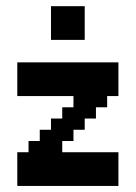

<svg xmlns="http://www.w3.org/2000/svg" viewBox="-20 -613 447 633"><path d="M148.1 -592.6H259.3V-481.5H148.1ZM37 -111.1H74.1V-148.1H111.1V-185.2H148.1V-222.2H185.2V-259.3H222.2V-296.3H37V-407.4H370.4V-296.3H333.3V-259.3H296.3V-222.2H259.3V-185.2H222.2V-148.1H185.2V-111.1H370.4V0H37Z"/></svg>

Font: Jersey 15
Style: Regular
Weight: 400
Designer: Sarah Cadigan-Fried
Version: Version 1.001; ttfautohint (v1.8.4.7-5d5b)